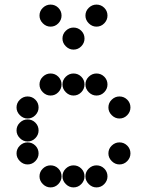

<svg xmlns="http://www.w3.org/2000/svg" viewBox="-20 -818 640 836"><path d="M152 -450Q152 -431 166.5 -416.5Q181 -402 200 -402Q220 -402 234 -416.5Q248 -431 248 -450Q248 -470 234 -484Q220 -498 200 -498Q181 -498 166.5 -484Q152 -470 152 -450ZM252 -450Q252 -431 266.5 -416.5Q281 -402 300 -402Q320 -402 334 -416.5Q348 -431 348 -450Q348 -470 334 -484Q320 -498 300 -498Q281 -498 266.5 -484Q252 -470 252 -450ZM352 -450Q352 -431 366.5 -416.5Q381 -402 400 -402Q420 -402 434 -416.5Q448 -431 448 -450Q448 -470 434 -484Q420 -498 400 -498Q381 -498 366.5 -484Q352 -470 352 -450ZM52 -350Q52 -331 66.5 -316.5Q81 -302 100 -302Q120 -302 134 -316.5Q148 -331 148 -350Q148 -370 134 -384Q120 -398 100 -398Q81 -398 66.5 -384Q52 -370 52 -350ZM452 -350Q452 -331 466.5 -316.5Q481 -302 500 -302Q520 -302 534 -316.5Q548 -331 548 -350Q548 -370 534 -384Q520 -398 500 -398Q481 -398 466.5 -384Q452 -370 452 -350ZM52 -250Q52 -231 66.5 -216.5Q81 -202 100 -202Q120 -202 134 -216.5Q148 -231 148 -250Q148 -270 134 -284Q120 -298 100 -298Q81 -298 66.5 -284Q52 -270 52 -250ZM52 -150Q52 -131 66.5 -116.5Q81 -102 100 -102Q120 -102 134 -116.5Q148 -131 148 -150Q148 -170 134 -184Q120 -198 100 -198Q81 -198 66.5 -184Q52 -170 52 -150ZM452 -150Q452 -131 466.5 -116.5Q481 -102 500 -102Q520 -102 534 -116.5Q548 -131 548 -150Q548 -170 534 -184Q520 -198 500 -198Q481 -198 466.5 -184Q452 -170 452 -150ZM152 -50Q152 -31 166.5 -16.5Q181 -2 200 -2Q220 -2 234 -16.5Q248 -31 248 -50Q248 -70 234 -84Q220 -98 200 -98Q181 -98 166.5 -84Q152 -70 152 -50ZM252 -50Q252 -31 266.5 -16.5Q281 -2 300 -2Q320 -2 334 -16.5Q348 -31 348 -50Q348 -70 334 -84Q320 -98 300 -98Q281 -98 266.5 -84Q252 -70 252 -50ZM352 -50Q352 -31 366.5 -16.5Q381 -2 400 -2Q420 -2 434 -16.5Q448 -31 448 -50Q448 -70 434 -84Q420 -98 400 -98Q381 -98 366.5 -84Q352 -70 352 -50ZM152 -750Q152 -731 166.5 -716.5Q181 -702 200 -702Q220 -702 234 -716.5Q248 -731 248 -750Q248 -770 234 -784Q220 -798 200 -798Q181 -798 166.5 -784Q152 -770 152 -750ZM352 -750Q352 -731 366.5 -716.5Q381 -702 400 -702Q420 -702 434 -716.5Q448 -731 448 -750Q448 -770 434 -784Q420 -798 400 -798Q381 -798 366.5 -784Q352 -770 352 -750ZM252 -650Q252 -631 266.5 -616.5Q281 -602 300 -602Q320 -602 334 -616.5Q348 -631 348 -650Q348 -670 334 -684Q320 -698 300 -698Q281 -698 266.5 -684Q252 -670 252 -650Z"/></svg>

Font: Matrix Sans Print
Style: Regular
Weight: 400
Designer: Brad Neil
Version: Version 1.100